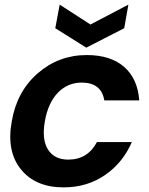

<svg xmlns="http://www.w3.org/2000/svg" viewBox="-20 -801 642 830"><path d="M31 -277Q53 -406 143.5 -484.5Q234 -563 355 -563Q458 -563 516.5 -512Q575 -461 582 -367H431Q418 -444 333 -444Q273 -444 230.5 -400.5Q188 -357 174 -277Q160 -198 187.5 -154.5Q215 -111 275 -111Q359 -111 399 -187H550Q511 -97 433.5 -44Q356 9 255 9Q133 9 70 -69.5Q7 -148 31 -277ZM371 -695 535 -781 517 -679 353 -595 219 -679 238 -781Z"/></svg>

Font: Poppins SemiBold
Style: Italic
Weight: 600
Italic angle: -10°
Designer: Ninad Kale (Devanagari), Jonny Pinhorn (Latin)
Foundry: Indian Type Foundry
Version: Version 3.200;PS 1.000;hotconv 16.6.54;makeotf.lib2.5.65590